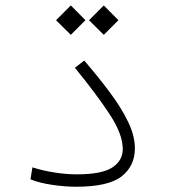

<svg xmlns="http://www.w3.org/2000/svg" viewBox="-20 -690 626 711"><path d="M262.2 1.5Q220.7 1.5 173.6 -5.4Q126.5 -12.2 92.8 -25.9L100.1 -70.3Q137.7 -58.1 181.2 -51.3Q224.6 -44.4 264.6 -44.4Q356.9 -44.4 395.8 -69.8Q434.6 -95.2 434.6 -138.2Q434.6 -193.8 384 -270Q333.5 -346.2 257.3 -439L292 -465.8Q345.2 -403.8 387.7 -346.7Q430.2 -289.6 454.8 -238Q479.5 -186.5 479.5 -140.6Q479.5 -75.7 430.7 -37.1Q381.8 1.5 262.2 1.5ZM364.3 -561 309.6 -615.2 364.3 -669.9 418.5 -615.2ZM242.2 -561 187.5 -615.2 242.2 -669.9 296.4 -615.2Z"/></svg>

Font: Cascadia Code ExtraLight
Style: Regular
Weight: 200
Monospace: yes
Designer: Aaron Bell
Foundry: Saja Typeworks
Version: Version 2407.024; ttfautohint (v1.8.4)